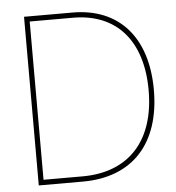

<svg xmlns="http://www.w3.org/2000/svg" viewBox="-52 -777 755 825"><g transform="rotate(-5 325.5 -364.0)"><path d="M272.5 0C486.3 0 610.4 -134.3 610.4 -366.2C610.4 -592.8 491.7 -727.5 291 -727.5H82V0ZM104.5 -22.5V-705.1H291C480 -705.1 587.9 -578.6 587.9 -366.2C587.9 -150.9 474.6 -22.5 272.5 -22.5Z"/></g></svg>

Font: Raveo Display Display Thin
Style: Regular
Weight: 100
Designer: Jakub Foglar, Rasmus Andersson (Inter)
Foundry: Jakubfoglar.com
Version: Version 1.100;Glyphs 3.2.3 (3260)